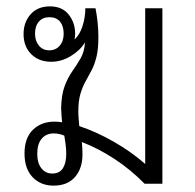

<svg xmlns="http://www.w3.org/2000/svg" viewBox="-20 -577 611 603"><path d="M148 6Q108 6 82.5 -20.5Q57 -47 57 -95Q57 -144 83.5 -169.5Q110 -195 151 -195Q164 -195 175 -193Q173 -213 172 -237Q173 -280 183 -306.5Q193 -333 207 -353Q221 -373 233 -393.5Q245 -414 247 -444Q232 -419 202.5 -401Q173 -383 141 -383Q102 -383 78 -407Q54 -431 54 -470Q54 -507 76 -532Q98 -557 137 -557Q175 -557 195.5 -531.5Q216 -506 216 -471Q216 -461 214 -453Q230 -467 239 -494.5Q248 -522 248 -551H280Q284 -530 286.5 -507.5Q289 -485 289 -460Q289 -423 283 -398.5Q277 -374 267.5 -356Q258 -338 248.5 -321Q239 -304 232.5 -282Q226 -260 226 -227Q226 -216 227 -204Q228 -192 229 -181Q283 -163 338 -131.5Q393 -100 436 -62V-551H490V0H434Q391 -44 340 -77.5Q289 -111 237 -131Q238 -121 238.5 -111.5Q239 -102 239 -92Q239 -48 215.5 -21Q192 6 148 6ZM135 -419Q155 -419 167.5 -433.5Q180 -448 180 -471Q180 -495 168.5 -509Q157 -523 135 -523Q114 -523 102 -509Q90 -495 90 -471Q90 -449 102 -434Q114 -419 135 -419ZM144 -32Q167 -32 177.5 -48.5Q188 -65 188 -94Q188 -109 186 -124Q184 -139 182 -151Q166 -158 149 -158Q125 -158 111 -141.5Q97 -125 97 -94Q97 -65 110 -48.5Q123 -32 144 -32Z"/></svg>

Font: Noto Sans Thai Looped SemiCondensed Light
Style: Regular
Weight: 300
Width: 4
Designer: Sasikarn Vongin, Ben Mitchell
Foundry: The Fontpad Ltd
Version: Version 1.001; ttfautohint (v1.8.4.7-5d5b)